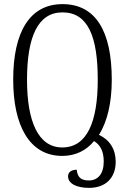

<svg xmlns="http://www.w3.org/2000/svg" viewBox="-20 -745 607 931"><path d="M412 166C490 166 541 120 541 39C541 -21 512 -67 460 -91C500 -155 522 -246 522 -358C522 -594 444 -725 283 -725C123 -725 44 -588 44 -359C44 -137 122 11 282 11C346 11 398 -15 436 -61C467 -42 483 -10 483 38C483 99 454 130 411 130C374 130 356 116 352 78C326 78 310 90 310 110C310 144 349 166 412 166ZM282 -30C165 -30 111 -157 111 -358C111 -565 163 -685 283 -685C408 -685 454 -565 454 -358C454 -154 402 -30 282 -30Z"/></svg>

Font: Noto Serif Georgian ExtraCondensed Light
Style: Regular
Weight: 300
Width: 2
Designer: Monotype Design Team, Akaki Razmadze
Foundry: Google LLC
Version: Version 2.003